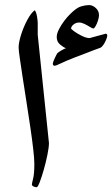

<svg xmlns="http://www.w3.org/2000/svg" viewBox="-20 -747 450 770"><path d="M176.3 -173.3Q176.3 -156.7 170.4 -127.4Q164.6 -98.1 156 -67.9Q147.5 -37.6 139.4 -16.8Q131.3 3.9 127 3.9Q120.6 3.9 114.3 0.7Q107.9 -2.4 107.9 -7.3Q107.9 -11.2 112.8 -30.5Q117.7 -49.8 117.7 -90.3Q117.7 -109.9 113.3 -148.7Q108.9 -187.5 101.6 -236.8Q94.2 -286.1 86.2 -337.9Q78.1 -389.6 71 -435.8Q64 -481.9 59.3 -514.2Q54.7 -546.4 54.7 -556.2Q54.7 -576.7 64.7 -608.2Q74.7 -639.6 89.8 -667.7Q105 -695.8 119.6 -706.1Q125.5 -697.8 128.4 -681.2Q131.3 -664.6 131.3 -654.3V-607.4ZM410.2 -603.5Q410.2 -599.1 405.8 -588.1Q401.4 -577.1 394.8 -567.4Q388.2 -557.6 381.8 -555.2Q376.5 -553.7 358.9 -546.9Q341.3 -540 319.6 -531.7Q297.9 -523.4 279.8 -516.6Q247.1 -503.9 225.8 -493.7Q204.6 -483.4 199.2 -483.4Q191.9 -483.4 191.9 -491.2Q191.9 -497.6 199.5 -513.4Q207 -529.3 210 -533.7Q214.4 -538.1 226.8 -545.2Q239.3 -552.2 244.6 -553.7Q234.4 -557.1 220.9 -568.4Q207.5 -579.6 207.5 -598.6Q207.5 -612.3 216.6 -629.9Q225.6 -647.5 238 -663.8Q250.5 -680.2 261.2 -690.4Q287.1 -716.3 305.2 -721.4Q323.2 -726.6 336.9 -726.6Q351.6 -726.6 364.3 -714.8Q377 -703.1 377 -686Q377 -676.8 372.8 -664.1Q368.7 -651.4 363.3 -642.1Q357.9 -632.8 354.5 -632.8Q350.6 -632.8 340.8 -638.9Q331.1 -645 319.1 -650.9Q307.1 -656.7 297.4 -656.7Q284.7 -656.7 274.9 -648.7Q265.1 -640.6 265.1 -632.8Q265.1 -630.4 277.8 -621.1Q290.5 -611.8 307.9 -603.3Q325.2 -594.7 338.9 -594.2Q355.5 -598.1 377.7 -604.7Q399.9 -611.3 403.8 -611.8Q410.2 -611.8 410.2 -603.5Z"/></svg>

Font: Scheherazade New SemiBold
Style: Regular
Weight: 600
Designer: SIL International
Foundry: SIL International
Version: Version 4.000